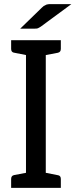

<svg xmlns="http://www.w3.org/2000/svg" viewBox="-20 -911 370 931"><path d="M202 -644V-73L263 -61Q275 -58 275 -43V0H34V-43Q34 -59 48 -62L106 -73V-644Q58 -653 46 -656Q34 -659 34 -674V-716H275V-674Q275 -658 260 -655ZM178 -782Q172 -778 164 -774Q160 -772 146 -772H78L183 -874Q189 -880 192 -882L202 -887Q207 -890 212 -890L218 -891H326Z"/></svg>

Font: Aleo
Style: Regular
Weight: 400
Designer: Alessio Laiso
Version: Version 1.1